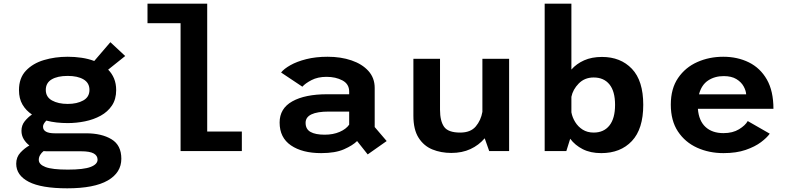

<svg xmlns="http://www.w3.org/2000/svg" viewBox="-20 -820 4300 1042"><path d="M347.5 -152Q317 -152 287.8 -155.2Q258.5 -158.5 231.5 -165.5Q223.5 -157.5 218.5 -149.2Q213.5 -141 213.5 -132.5Q213.5 -96.5 278 -96.5H447.5Q532 -96.5 585.2 -64.2Q638.5 -32 638.5 41.5Q638.5 117 564.8 159.5Q491 202 345 202Q204.5 202 136.2 166.8Q68 131.5 68 68.5Q68 32.5 91 8Q114 -16.5 139.5 -30.5Q120.5 -45 108.5 -65.2Q96.5 -85.5 96.5 -110Q96.5 -140 114.2 -162Q132 -184 153.5 -198.5Q121 -220 102 -252.5Q83 -285 83 -331Q83 -396.5 120.5 -436.2Q158 -476 218.2 -494Q278.5 -512 347.5 -512Q386 -512 423 -506.5Q460 -501 491.5 -489L579 -591L659.5 -516L567 -442Q587.5 -421.5 599 -393.8Q610.5 -366 610.5 -331Q610.5 -281.5 587.5 -247.2Q564.5 -213 526.2 -192Q488 -171 441.2 -161.5Q394.5 -152 347.5 -152ZM347.5 -256Q398 -256 431.8 -274.8Q465.5 -293.5 465.5 -332Q465.5 -370 433.5 -389Q401.5 -408 347.5 -408Q292 -408 260.2 -389Q228.5 -370 228.5 -332Q228.5 -293.5 262.2 -274.8Q296 -256 347.5 -256ZM190.5 47.5Q190.5 72.5 226.8 86.5Q263 100.5 348 100.5Q434 100.5 471.8 86Q509.5 71.5 509.5 46.5Q509.5 24.5 488.5 12.8Q467.5 1 419.5 1H233Q225 1 216.5 0Q205 9 197.8 21.2Q190.5 33.5 190.5 47.5Z M1104.5 -106H1292.5V0H960V-694H780.5V-800H1104.5Z M1975.5 18 1918 -54.5Q1894.5 -31 1847.2 -10Q1800 11 1723 11Q1620.5 11 1559 -31Q1497.5 -73 1497.5 -155Q1497.5 -231.5 1566.5 -270Q1635.5 -308.5 1755.5 -308.5H1875V-323Q1875 -364 1838.5 -383.5Q1802 -403 1752 -403Q1704.5 -403 1670.5 -385.2Q1636.5 -367.5 1621 -349.5L1505.5 -426.5Q1521 -446.5 1556 -466.2Q1591 -486 1642.2 -499Q1693.5 -512 1758 -512Q1830 -512 1887.8 -492.2Q1945.5 -472.5 1979.5 -434.8Q2013.5 -397 2013.5 -343V-130.5L2078.5 -54.5ZM1742 -89Q1788 -89 1823.2 -104.2Q1858.5 -119.5 1875 -143.5V-214.5H1765Q1638.5 -214.5 1638.5 -153.5Q1638.5 -119 1665.2 -104Q1692 -89 1742 -89Z M2429.5 10Q2373 10 2326.5 -9Q2280 -28 2251.8 -72.2Q2223.5 -116.5 2223.5 -192V-501H2368V-224.5Q2368 -163.5 2390 -132Q2412 -100.5 2477.5 -100.5Q2534 -100.5 2562 -133.8Q2590 -167 2598 -213V-501H2743V0H2635L2610.5 -69.5Q2578.5 -32 2533.2 -11Q2488 10 2429.5 10Z M2936 0V-800H3081V-442.5Q3108.5 -474 3150 -492.5Q3191.5 -511 3247 -511Q3348 -511 3409.5 -446.5Q3471 -382 3471 -251Q3471 -120 3409.2 -54.5Q3347.5 11 3243 11Q3184.5 11 3142.5 -10.5Q3100.5 -32 3074.5 -67L3053.5 0ZM3202 -399.5Q3153 -399.5 3121 -367Q3089 -334.5 3081 -294.5V-210.5Q3086 -183 3101.5 -157.8Q3117 -132.5 3142.2 -116.5Q3167.5 -100.5 3202 -100.5Q3257 -100.5 3287.5 -139Q3318 -177.5 3318 -251Q3318 -324.5 3287.5 -362Q3257 -399.5 3202 -399.5Z M4157.5 -94.5Q4142.5 -73 4110 -48.5Q4077.5 -24 4027 -6.5Q3976.5 11 3906.5 11Q3828 11 3763 -18.5Q3698 -48 3659.2 -106.5Q3620.5 -165 3620.5 -252Q3620.5 -339 3660 -396.8Q3699.5 -454.5 3764.2 -483.2Q3829 -512 3905 -512Q3982.5 -512 4044.2 -481.5Q4106 -451 4141.8 -388.5Q4177.5 -326 4177.5 -229.5H3767.5Q3772.5 -164.5 3808.8 -131Q3845 -97.5 3906.5 -97.5Q3956.5 -97.5 3990.8 -118.5Q4025 -139.5 4038 -163ZM3907.5 -407Q3859 -407 3823 -383.2Q3787 -359.5 3773.5 -308H4029.5Q4028.5 -328 4015.8 -351.2Q4003 -374.5 3976.5 -390.8Q3950 -407 3907.5 -407Z"/></svg>

Font: League Mono SemiBold
Style: Regular
Weight: 600
Width: 6
Designer: Tyler Finck
Foundry: The League of Moveable Type / Tyler Finck
Version: Version 2.300;RELEASE